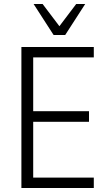

<svg xmlns="http://www.w3.org/2000/svg" viewBox="-20 -940 548 960"><path d="M87 0V-705H449V-653H146V-384H425V-331H146V-52H449V0ZM248 -765 148 -920H193L277 -809L361 -920H406L306 -765Z"/></svg>

Font: Nunito Sans 10pt Condensed Light
Style: Regular
Weight: 300
Width: 3
Designer: Vernon Adams
Foundry: Vernon Adams
Version: Version 3.101;gftools[0.9.27]